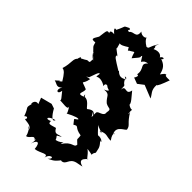

<svg xmlns="http://www.w3.org/2000/svg" viewBox="-297 -842 1185 1185"><g transform="rotate(45 296.0 -249.0)"><path d="M122 -394C118 -397 126 -372 116 -368C91 -368 109 -368 65 -347C56 -371 43 -290 57 -334C29 -317 47 -286 27 -225C46 -222 58 -209 85 -165C50 -133 96 -184 47 -137C73 -132 83 -110 112 -139C85 -101 120 -82 125 -124C150 -91 164 -81 157 -74C201 -73 241 -60 219 -96C215 -97 255 -43 241 -43C291 -70 321 -78 320 -69C297 -47 292 -65 322 -25C356 -47 335 -20 400 -10C407 31 390 11 426 45C424 76 392 49 351 115C355 62 370 107 311 119C299 86 282 104 325 79C295 81 281 104 260 65C210 80 208 80 208 57C169 76 169 47 224 33C216 59 190 32 166 -11L136 -21L63 -2L79 38C42 28 43 77 50 67C37 115 48 88 70 152C92 132 91 155 91 155C67 173 147 152 150 195C107 163 155 178 165 231C192 230 197 178 224 216C211 201 232 190 218 244C229 203 254 188 259 250C303 246 348 198 338 253C343 198 398 200 358 236C402 215 404 208 427 180C441 193 414 154 426 186C467 185 448 140 501 127C523 122 536 121 544 118C473 100 545 59 538 57C534 81 523 43 489 19C564 27 514 38 542 -1C535 -24 542 -39 506 -74C534 -58 511 -94 472 -86C497 -78 484 -67 426 -140C436 -118 520 -107 464 -112C509 -136 515 -117 555 -118C513 -175 560 -170 536 -159C511 -210 579 -226 577 -239C570 -274 554 -261 513 -330C524 -299 508 -310 513 -346C483 -339 457 -394 472 -335C494 -365 468 -381 429 -431C419 -375 379 -436 376 -384C375 -446 372 -399 346 -453C367 -465 310 -463 354 -453C304 -417 284 -472 284 -456C216 -498 203 -504 210 -518C232 -504 197 -531 175 -547C178 -551 184 -533 169 -583C179 -577 200 -589 225 -605C249 -557 240 -624 234 -587C289 -616 261 -618 286 -569C340 -630 309 -606 322 -626C360 -565 326 -612 381 -618C341 -582 391 -580 380 -523C398 -528 388 -504 381 -496L421 -481L459 -510L544 -476C533 -503 508 -512 512 -563C516 -554 532 -591 549 -639C473 -636 535 -657 497 -646C520 -621 516 -678 480 -622C470 -667 454 -682 419 -695C445 -711 405 -722 401 -679C419 -678 403 -734 342 -705C343 -744 324 -703 345 -751C306 -692 324 -687 301 -684C276 -699 265 -712 260 -726C263 -718 234 -707 212 -728C220 -672 175 -699 160 -672C130 -677 169 -684 145 -692C102 -670 128 -690 95 -626C79 -631 75 -623 105 -598C47 -604 95 -561 85 -579C54 -588 59 -585 50 -522C24 -480 22 -473 76 -483C58 -496 55 -483 59 -478C70 -444 55 -468 129 -390C111 -399 89 -427 92 -431ZM368 -152C376 -141 363 -193 317 -156C308 -141 292 -196 252 -196C254 -184 233 -231 244 -192C191 -172 230 -213 221 -234C153 -262 186 -233 196 -297C149 -291 153 -282 183 -300C194 -327 204 -371 215 -362C207 -304 209 -366 278 -329C291 -309 271 -353 301 -343C308 -329 354 -336 302 -312C352 -318 339 -294 374 -264C403 -246 422 -265 413 -224C419 -190 371 -196 368 -177C365 -136 378 -121 350 -169Z"/></g></svg>

Font: Asimov Aggro
Style: Condensed
Weight: 500
Designer: Google
Version: Version 2.000980; 2014